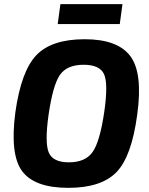

<svg xmlns="http://www.w3.org/2000/svg" viewBox="-20 -892 720 925"><path d="M557 -776H258L271 -872H570ZM641 -339Q614 -137 540.5 -62Q467 13 309 13Q147 13 87 -67Q27 -147 54 -351Q82 -550 155.5 -626.5Q229 -703 388 -703Q547 -703 608 -621.5Q669 -540 641 -339ZM383 -580Q303 -580 269 -531.5Q235 -483 214 -339Q195 -204 215 -157Q235 -110 312 -110Q391 -110 426 -159.5Q461 -209 482 -351Q502 -488 481.5 -534Q461 -580 383 -580Z"/></svg>

Font: Ezarion
Style: Bold Italic
Weight: 700
Italic angle: -8°
Designer: Natanael Gama
Version: Version 1.001;PS 001.001;hotconv 1.0.70;makeotf.lib2.5.58329